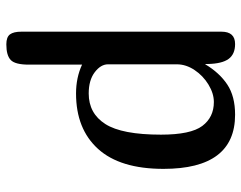

<svg xmlns="http://www.w3.org/2000/svg" viewBox="-98 -444 762 606"><g transform="rotate(90 283.0 -141.0)"><path d="M119 -502Q151 -502 166 -481.5Q181 -461 182 -416V-408H183Q210 -453 247 -477.5Q284 -502 342 -502Q513 -502 513 -276Q513 -139 450 -69.5Q387 0 275 0Q225 0 184 -19V149Q184 192 169.5 206Q155 220 120 220Q97 220 88.5 208.5Q80 197 80 173V-459Q80 -502 119 -502ZM302 -435Q275 -435 247 -418Q219 -401 201 -374Q183 -347 183 -318V-101Q183 -78 208 -59Q233 -40 275 -40Q338 -40 371.5 -92.5Q405 -145 405 -268Q405 -362 377.5 -398.5Q350 -435 302 -435Z"/></g></svg>

Font: Marmelad for Arash.Academy
Style: Regular
Weight: 400
Designer: Manvel Shmavonyan
Foundry: Cyreal
Version: Version 1.110;Glyphs 3.2 (3202)